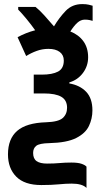

<svg xmlns="http://www.w3.org/2000/svg" viewBox="-20 -694 540 939"><path d="M403 225Q382 204 331 204Q302 204 267 207.5Q232 211 182 211Q100 211 59.5 170Q19 129 19 61Q19 -15 64 -54Q109 -93 205 -96Q266 -98 287 -117Q308 -136 308 -167Q308 -204 280 -220.5Q252 -237 195 -237H145V-329H184Q236 -329 264 -344Q292 -359 292 -398Q292 -425 272 -440Q252 -455 217 -455Q187 -455 159.5 -445Q132 -435 108 -420L66 -512Q86 -523 107.5 -531.5Q129 -540 152 -546Q133 -573 109.5 -601.5Q86 -630 69 -647V-660H154Q174 -644 196.5 -619Q219 -594 244 -565Q269 -607 301 -640.5Q333 -674 382 -674Q402 -674 414 -671Q426 -668 433 -666V-592Q428 -594 417.5 -596Q407 -598 395 -598Q375 -598 358 -582.5Q341 -567 324 -540Q365 -524 388 -492Q411 -460 411 -414Q411 -371 385.5 -337Q360 -303 319 -291V-286Q371 -277 401.5 -245Q432 -213 432 -154Q432 -114 415 -78Q398 -42 352.5 -19Q307 4 221 6Q173 7 157.5 19Q142 31 142 54Q142 82 159 94Q176 106 210 106Q244 106 271 103.5Q298 101 329 101Q361 101 378.5 107Q396 113 403 121Z"/></svg>

Font: Noto Sans Mono ExtraCondensed
Style: Bold
Weight: 700
Width: 2
Designer: Monotype Design Team
Foundry: Monotype Imaging Inc.
Version: Version 2.014